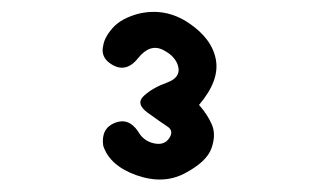

<svg xmlns="http://www.w3.org/2000/svg" viewBox="-20 -763 540 317"><path d="M208 -740.2Q252.9 -751 291.5 -725.1Q330.1 -699.2 336.4 -664.6Q342.8 -629.9 308.6 -589.8Q323.2 -573.2 330.1 -556.6Q336.9 -540 329.1 -518.1Q321.3 -496.1 285.6 -477.1Q250 -458 205.6 -473.6Q161.1 -489.3 150.4 -522.5Q146.5 -550.8 169.4 -560.1Q192.4 -569.3 208 -545.9Q216.8 -530.3 233.9 -526.4Q251 -522.5 259.3 -534.7Q267.6 -546.9 256.3 -554.2Q245.1 -561.5 224.1 -576.7Q203.1 -591.8 217.8 -605Q232.4 -618.2 255.4 -626.5Q278.3 -634.8 274.4 -652.3Q270.5 -669.9 249 -680.7Q227.5 -691.4 208 -667Q185.5 -638.7 158.2 -661.1Q146.5 -671.9 150.4 -687.5Q152.3 -701.2 166 -716.8Q179.7 -732.4 208 -740.2Z"/></svg>

Font: NaikaiFont
Style: Regular
Weight: 400
Version: Version 1.67